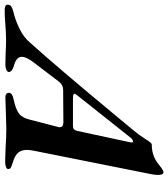

<svg xmlns="http://www.w3.org/2000/svg" viewBox="-33 -745 719 821"><g transform="rotate(90 326.5 -334.5)"><path d="M-64 -8Q-64 -18 -56.5 -23Q-49 -28 -34 -32Q4 -41 40 -59Q76 -77 98 -103Q216 -235 408 -467L476 -549Q490 -565 510 -596Q512 -600 518 -608.5Q524 -617 527.5 -620.5Q531 -624 534 -624Q577 -624 609 -646Q623 -657 634.5 -665.5Q646 -674 653 -674Q664 -674 664 -650Q664 -638 661 -623L560 -117Q557 -102 557 -90Q557 -66 569.5 -52Q582 -38 610 -30Q626 -25 632.5 -21.5Q639 -18 639 -10Q639 -4 629.5 -0.5Q620 3 608 3Q593 3 545 1Q505 -2 466 -2Q446 -2 396 0Q350 2 334 2Q313 2 313 -12Q312 -20 320 -25.5Q328 -31 340 -33Q383 -42 401.5 -56Q420 -70 428 -104L459 -224Q460 -226 460 -230Q460 -246 439 -246L300 -245Q280 -245 266 -228L186 -123Q159 -89 159 -68Q159 -44 199 -34Q224 -26 224 -12Q223 -6 214 -2Q205 2 193 2L146 1Q110 -1 90 -1Q70 -1 52.5 0Q35 1 22 2Q-13 5 -41 5Q-64 5 -64 -8ZM454 -287Q464 -287 468.5 -291Q473 -295 476 -306L523 -525Q528 -544 521 -544Q518 -544 513.5 -541.5Q509 -539 506 -535L325 -307Q317 -297 317 -293Q317 -287 338 -287Z"/></g></svg>

Font: EB Garamond SemiBold
Style: Italic
Weight: 600
Italic angle: -17.2°
Designer: Georg Duffner and Octavio Pardo
Foundry: Georg Duffner
Version: Version 1.000